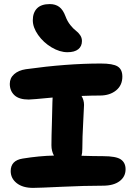

<svg xmlns="http://www.w3.org/2000/svg" viewBox="-20 -955 649 937"><path d="M309.1 -700.2Q271.5 -700.2 231.7 -723.9Q191.9 -747.6 166 -784.4Q140.1 -821.3 140.1 -856Q140.1 -893.1 160.6 -914.1Q181.2 -935.1 223.1 -935.1Q250.5 -935.1 269 -921.4Q287.6 -907.7 299.8 -875Q308.6 -851.1 323.2 -832.8Q337.9 -814.5 349.9 -805.7Q361.8 -796.9 370.8 -783.9Q379.9 -771 379.9 -754.9Q379.9 -729 361.8 -714.6Q343.8 -700.2 309.1 -700.2ZM141.1 -38.1Q90.8 -38.1 61.5 -61.3Q32.2 -84.5 32.2 -120.1Q32.2 -171.9 90.8 -181.2Q172.4 -194.3 243.2 -195.8Q231 -217.8 231 -246.1Q231 -287.1 233.4 -358.9Q235.8 -430.7 235.8 -456.1Q235.8 -460 236.3 -467.8Q236.8 -475.6 236.8 -479Q135.3 -469.2 120.1 -469.2Q72.8 -469.2 50.3 -490.5Q27.8 -511.7 27.8 -545.9Q27.8 -574.2 49.1 -593Q70.3 -611.8 106 -617.2Q304.7 -645 472.2 -645Q531.2 -645 554.2 -630.6Q577.1 -616.2 577.1 -581.1Q577.1 -538.6 546.4 -513.7Q515.6 -488.8 467.8 -488.8Q431.6 -488.8 377.9 -486.8Q390.1 -466.3 390.1 -442.9Q390.1 -429.7 386 -357.4Q381.8 -285.2 381.8 -230Q381.8 -208 377.9 -194.8Q439.5 -192.9 482.9 -192.9Q546.4 -192.9 569.6 -177Q592.8 -161.1 592.8 -128.9Q592.8 -92.8 563.5 -70.8Q534.2 -48.8 481.9 -48.8Q394 -48.8 282 -43.5Q169.9 -38.1 141.1 -38.1Z"/></svg>

Font: Shantell Sans Irregular
Style: Bold
Weight: 700
Designer: Stephen Nixon, Anya Danilova, Shantell Martin
Foundry: Arrow Type
Version: Version 1.006;[9816181b4]